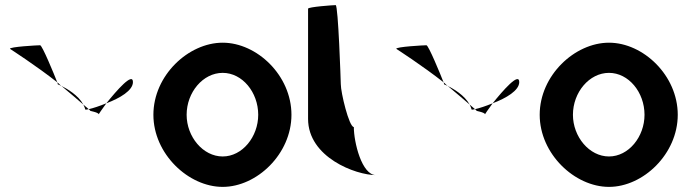

<svg xmlns="http://www.w3.org/2000/svg" viewBox="-20 -723 2699 751"><path d="M19 -532C19 -532 123 -465 204 -401C192 -432 145 -546 137 -546C127 -546 16 -540 19 -532ZM204 -401C206 -397 206 -394 206 -393C206 -393 212 -391 220 -387C214 -391 210 -397 204 -401ZM220 -387C254 -359 285 -332 306 -314C286 -351 242 -376 220 -387ZM306 -314C309 -308 312 -301 314 -294C318 -294 322 -295 327 -296C322 -300 315 -306 306 -314ZM327 -296C331 -292 334 -290 333 -290C325 -290 366 -284 366 -276C366 -276 378 -295 396 -319C369 -308 345 -300 327 -296ZM396 -319C449 -339 500 -369 500 -402C500 -442 437 -370 396 -319Z M580 -274C580 -121 717 8 851 8C985 8 1120 -121 1120 -274C1120 -428 985 -556 851 -556C717 -556 580 -428 580 -274ZM710 -274C710 -362 774 -438 851 -438C928 -438 990 -362 990 -274C990 -188 928 -111 851 -111C774 -111 710 -188 710 -274Z M1185 -258C1185 -108 1371 -38 1451 -38C1395 -38 1364 -167 1364 -226C1345 -227 1313 -361 1313 -394C1313 -401 1303 -703 1293 -703C1283 -703 1185 -696 1185 -689Z M1530 -532C1530 -532 1634 -465 1715 -401C1703 -432 1656 -546 1648 -546C1638 -546 1527 -540 1530 -532ZM1715 -401C1717 -397 1717 -394 1717 -393C1717 -393 1723 -391 1731 -387C1725 -391 1721 -397 1715 -401ZM1731 -387C1765 -359 1796 -332 1817 -314C1797 -351 1753 -376 1731 -387ZM1817 -314C1820 -308 1823 -301 1825 -294C1829 -294 1833 -295 1838 -296C1833 -300 1826 -306 1817 -314ZM1838 -296C1842 -292 1845 -290 1844 -290C1836 -290 1877 -284 1877 -276C1877 -276 1889 -295 1907 -319C1880 -308 1856 -300 1838 -296ZM1907 -319C1960 -339 2011 -369 2011 -402C2011 -442 1948 -370 1907 -319Z M2091 -274C2091 -121 2228 8 2362 8C2496 8 2631 -121 2631 -274C2631 -428 2496 -556 2362 -556C2228 -556 2091 -428 2091 -274ZM2221 -274C2221 -362 2285 -438 2362 -438C2439 -438 2501 -362 2501 -274C2501 -188 2439 -111 2362 -111C2285 -111 2221 -188 2221 -274Z"/></svg>

Font: Ampere
Style: Cnd
Weight: 400
Version: Version 1